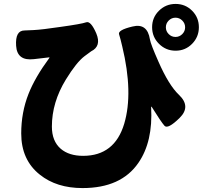

<svg xmlns="http://www.w3.org/2000/svg" viewBox="-20 -870 1040 977"><path d="M400 87Q268 87 183 19Q88 -56 88 -191Q88 -298 125 -392Q158 -476 231 -575Q234 -579 229 -578L152 -569Q67 -559 62 -637Q57 -715 105 -715Q110 -715 151 -717Q193 -719 287 -733Q395 -748 418.5 -756.5Q442 -765 470 -700Q497 -635 444 -609Q440 -607 410 -584Q369 -553 315 -465Q244 -349 244 -226Q244 -152 289 -113Q331 -77 403 -77Q563 -77 612 -240Q659 -398 602 -634Q593 -673 586 -695Q578 -717 654 -735Q730 -754 743 -669Q747 -645 786 -557Q839 -436 891 -387Q953 -328 894 -270Q834 -211 817 -230Q800 -249 752 -326Q749 -330 749 -325Q759 -149 684 -41Q596 87 400 87ZM873.5 -612Q824 -612 789 -647Q754 -682 754 -731.5Q754 -781 789 -815.5Q824 -850 873.5 -850Q923 -850 957.5 -815.5Q992 -781 992 -731.5Q992 -682 957.5 -647Q923 -612 873.5 -612ZM873 -682Q893 -682 907.5 -696.5Q922 -711 922 -731Q922 -751 907.5 -765.5Q893 -780 873 -780Q853 -780 838.5 -765.5Q824 -751 824 -731Q824 -711 838.5 -696.5Q853 -682 873 -682Z"/></svg>

Font: Resource Han Rounded JP Heavy
Style: Regular
Weight: 900
Designer: Cyano Hao (round all glyphs); Ryoko NISHIZUKA 西塚涼子 (kana, bopomofo & ideographs); Paul D. Hunt (Latin, Greek & Cyrillic)
Foundry: Cyano Hao
Version: 0.990